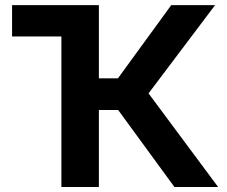

<svg xmlns="http://www.w3.org/2000/svg" viewBox="-20 -748 907 768"><path d="M297.9 -727.5V-602.1H28.3V-727.5ZM225.6 0V-727.5H375.5V-434.6H451.7L665 -727.5H840.3L574.2 -374.5L852.5 0H677.7L452.6 -308.1H375.5V0Z"/></svg>

Font: Inter 24pt
Style: Bold
Weight: 700
Designer: Rasmus Andersson
Foundry: rsms
Version: Version 4.001;git-66647c0bb